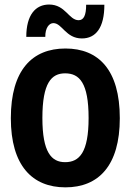

<svg xmlns="http://www.w3.org/2000/svg" viewBox="-20 -805 570 838"><path d="M337.4 -637.2C398.4 -637.2 435.5 -684.1 435.5 -784.2H356C356 -738.8 345.7 -716.8 323.2 -716.8C280.3 -716.8 266.1 -785.2 194.3 -785.2C135.3 -785.2 94.7 -740.2 94.7 -644H177.7C177.2 -684.1 194.8 -704.1 212.9 -704.1C251 -704.1 267.1 -637.2 337.4 -637.2ZM265.6 12.7C410.2 12.7 502.9 -82 502.9 -289.1C502.9 -500 410.2 -593.3 265.6 -593.3C121.1 -593.3 27.3 -500 27.3 -289.1C27.3 -82 121.1 12.7 265.6 12.7ZM264.2 -97.2C204.6 -97.2 165 -140.1 165 -290C165 -443.4 204.6 -484.9 264.2 -484.9C326.7 -484.9 366.7 -443.4 366.7 -290C366.7 -140.1 326.7 -97.2 264.2 -97.2Z"/></svg>

Font: Decalotype SemiBold
Style: Regular
Weight: 600
Designer: Alfredo Marco Pradil
Foundry: Alfredo Marco Pradil
Version: Version 1.0